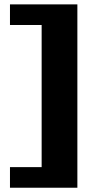

<svg xmlns="http://www.w3.org/2000/svg" viewBox="-20 -744 462 876"><path d="M333 -724V112.5H25.5V18.5H170V-630H25.5V-724Z"/></svg>

Font: Newsreader 9pt ExtraBold
Style: Regular
Weight: 800
Designer: Hugues Gentile
Foundry: Production Type
Version: Version 1.003